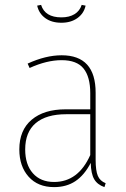

<svg xmlns="http://www.w3.org/2000/svg" viewBox="-20 -755 516 785"><path d="M412 -6 407 10Q378 0 365 -22.5Q352 -45 351 -89Q325 -39 288.5 -14.5Q252 10 201 10Q135 10 97 -32.5Q59 -75 59 -144Q59 -223 109.5 -265.5Q160 -308 248 -308H349V-374Q349 -441 321.5 -475Q294 -509 232 -509Q171 -509 101 -477L93 -495Q167 -529 232 -529Q371 -529 371 -376V-102Q371 -57 380 -36Q389 -15 412 -6ZM349 -121V-288H251Q169 -288 126 -251.5Q83 -215 83 -144Q83 -82 114.5 -46.5Q146 -11 201 -11Q300 -11 349 -121ZM132 -732 148 -735Q164 -684 231 -684Q263 -684 284.5 -697Q306 -710 314 -735L330 -732Q323 -700 296.5 -681Q270 -662 231 -662Q191 -662 165 -681Q139 -700 132 -732Z"/></svg>

Font: Fira Sans Condensed Thin
Style: Regular
Weight: 250
Width: 3
Designer: Carrois Corporate & Edenspiekermann AG
Foundry: Carrois Corporate GbR & Edenspiekermann AG
Version: Version 4.203